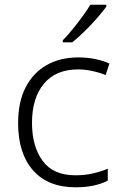

<svg xmlns="http://www.w3.org/2000/svg" viewBox="-20 -786 516 816"><path d="M301 10Q184 10 120.5 -62Q57 -134 57 -263Q57 -353 89 -415Q121 -477 178.5 -509.5Q236 -542 313 -542Q351 -542 385 -535Q419 -528 445 -516L429 -467Q402 -478 371 -484.5Q340 -491 312 -491Q217 -491 166.5 -430Q116 -369 116 -264Q116 -164 161 -102.5Q206 -41 301 -41Q340 -41 375 -49Q410 -57 438 -69V-18Q412 -5 378.5 2.5Q345 10 301 10ZM432 -758Q417 -737 392.5 -709Q368 -681 340 -653.5Q312 -626 287 -606H247V-615Q266 -634 288 -661Q310 -688 330.5 -716Q351 -744 364 -766H432Z"/></svg>

Font: RS Noto Sans Light
Style: Regular
Weight: 300
Designer: Monotype Design Team
Foundry: Monotype Imaging Inc.
Version: Version 3.10